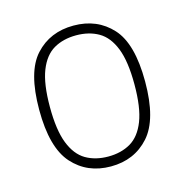

<svg xmlns="http://www.w3.org/2000/svg" viewBox="-75 -817 568 590"><g transform="rotate(-15 208.5 -522.0)"><path d="M208.5 -298Q133.5 -298 86.8 -350.2Q40 -402.5 40 -523Q40 -644 86.8 -695Q133.5 -746 208.5 -746Q283.5 -746 330.2 -695Q377 -644 377 -523Q377 -402.5 330.2 -350.2Q283.5 -298 208.5 -298ZM208.5 -329.5Q249.5 -329.5 279.8 -347.2Q310 -365 326.5 -407.2Q343 -449.5 343 -523Q343 -596.5 326.5 -638.2Q310 -680 279.8 -697.5Q249.5 -715 208.5 -715Q167.5 -715 137.2 -697.5Q107 -680 90.5 -638.2Q74 -596.5 74 -523Q74 -449.5 90.5 -407.2Q107 -365 137.2 -347.2Q167.5 -329.5 208.5 -329.5Z"/></g></svg>

Font: Encode Sans Semi Condensed Thin
Style: Regular
Weight: 100
Width: 4
Designer: Multiple Designers
Foundry: Impallari Type
Version: Version 3.000; ttfautohint (v1.8.3) -l 8 -r 50 -G 200 -x 14 